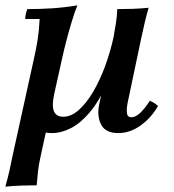

<svg xmlns="http://www.w3.org/2000/svg" viewBox="-29 -482 649 717"><path d="M-9 215Q0 183 6 156.5Q12 130 17 104L98 -264Q106 -299 111.5 -333.5Q117 -368 119 -411H65Q65 -419 67.5 -430Q70 -441 73 -448Q120 -448 166 -451Q212 -454 260 -462Q250 -438 239 -401.5Q228 -365 218.5 -328.5Q209 -292 203 -264L173 -129L122 105Q116 131 113 157Q110 183 108 210Q78 210 50 211Q22 212 -9 215ZM165 15Q133 15 113.5 3Q94 -9 88 -37Q82 -65 90 -114L173 -129Q164 -87 172.5 -66.5Q181 -46 207 -46Q237 -46 265.5 -71.5Q294 -97 319 -139.5Q344 -182 363.5 -235Q383 -288 395 -343H423Q402 -242 372 -173.5Q342 -105 307 -63.5Q272 -22 236 -3.5Q200 15 165 15ZM412 15Q365 15 348.5 -17Q332 -49 342 -95L395 -343Q400 -370 404 -396Q408 -422 409 -448Q439 -448 467 -449Q495 -450 526 -453Q517 -422 511 -395.5Q505 -369 499 -342L448 -100Q443 -75 445 -59.5Q447 -44 462 -44Q476 -44 492.5 -58.5Q509 -73 531 -106Q539 -102 546.5 -97.5Q554 -93 561 -86Q535 -41 495.5 -13Q456 15 412 15Z"/></svg>

Font: Poltawski Nowy Medium
Style: Italic
Weight: 500
Italic angle: -12°
Version: Version 1.001;gftools[0.9.25]